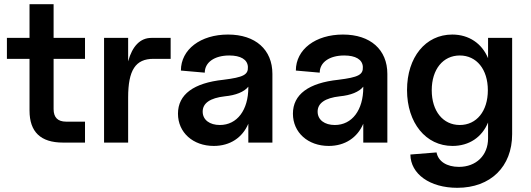

<svg xmlns="http://www.w3.org/2000/svg" viewBox="-20 -681 2537 917"><path d="M281 0H386V-100H296C256 -100 236 -120 236 -160V-400H386V-500H236V-661H121V-500H13V-400H121V-153C121 -51 174 0 281 0Z M477 0H592V-215C592 -346 627 -400 713 -400H795V-500H703C650 -500 612 -461 592 -388V-500H477Z M1001 16C1079 16 1138 -24 1166 -90V0H1281V-328C1281 -444 1200 -516 1069 -516C938 -516 844 -445 844 -344L958 -334C958 -383 1004 -416 1075 -416C1129 -416 1162 -397 1164 -362C1166 -324 1143 -312 1047 -300C905 -285 830 -230 830 -138C830 -48 902 16 1001 16ZM1030 -84C982 -84 948 -108 948 -148C948 -188 983 -213 1054 -221C1106 -226 1146 -242 1166 -267V-263C1166 -156 1113 -84 1030 -84Z M1550 16C1628 16 1687 -24 1715 -90V0H1830V-328C1830 -444 1749 -516 1618 -516C1487 -516 1393 -445 1393 -344L1507 -334C1507 -383 1553 -416 1624 -416C1678 -416 1711 -397 1713 -362C1715 -324 1692 -312 1596 -300C1454 -285 1379 -230 1379 -138C1379 -48 1451 16 1550 16ZM1579 -84C1531 -84 1497 -108 1497 -148C1497 -188 1532 -213 1603 -221C1655 -226 1695 -242 1715 -267V-263C1715 -156 1662 -84 1579 -84Z M2164 216C2323 216 2426 115 2426 -40V-500H2311V-403C2282 -473 2220 -516 2140 -516C2012 -516 1924 -407 1924 -251C1924 -94 2014 16 2141 16C2221 16 2282 -26 2311 -96V-20C2311 61 2254 116 2172 116C2114 116 2073 90 2065 47L1940 57C1941 150 2033 216 2164 216ZM2176 -84C2096 -84 2042 -150 2042 -250C2042 -350 2096 -416 2176 -416C2256 -416 2310 -350 2310 -250C2310 -150 2256 -84 2176 -84Z"/></svg>

Font: Uncut Sans Semibold
Style: Regular
Weight: 600
Designer: Kasper Nordkvist
Foundry: UNCUT.wtf
Version: Version 1.304;Glyphs 3.2 (3246)